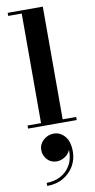

<svg xmlns="http://www.w3.org/2000/svg" viewBox="-119 -796 603 1225"><g transform="rotate(-10 183.0 -184.0)"><path d="M84.7 148.7Q84.7 112.8 113.3 86.3Q141.8 59.8 181.6 59.8Q222.4 59.8 252.1 93.9Q281.7 127.9 281.7 193.8Q281.7 243.9 257.1 286.6Q232.4 329.3 187.6 355.5Q142.8 381.6 82.8 381.6V361.6Q130.9 361.6 171.5 341.1Q212.2 320.6 236.3 279.8Q260.5 239 259.5 178.5Q248.3 205.6 223.1 221.7Q198 237.8 170.2 237.8Q132.6 237.8 108.6 211.2Q84.7 184.6 84.7 148.7ZM25.9 -20H113.3V-730H25.9V-750H253.4V-20H340.8V0H25.9Z"/></g></svg>

Font: Bodoni* 11
Style: Bold
Weight: 700
Version: Version 2.000; ttfautohint (v1.8.1)